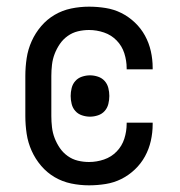

<svg xmlns="http://www.w3.org/2000/svg" viewBox="-20 -548 540 576"><path d="M247 8Q220 8 193.5 2.5Q167 -3 144 -16.5Q121 -30 103.5 -50.5Q86 -71 75 -95.5Q64 -120 60 -146.5Q56 -173 56 -200V-320Q56 -347 60 -373.5Q64 -400 75 -424.5Q86 -449 103.5 -469.5Q121 -490 144 -503.5Q167 -517 193.5 -522.5Q220 -528 247 -528Q272 -528 297 -524Q322 -520 344 -509Q366 -498 384.5 -480.5Q403 -463 415 -441Q427 -419 432.5 -394.5Q438 -370 438 -345V-340H360V-343Q360 -366 353 -388Q346 -410 330 -426.5Q314 -443 292 -450.5Q270 -458 247 -458Q230 -458 213.5 -454Q197 -450 183 -440Q169 -430 159.5 -416Q150 -402 144 -386.5Q138 -371 136 -354Q134 -337 134 -320V-200Q134 -183 136 -166Q138 -149 144 -133.5Q150 -118 159.5 -104Q169 -90 183 -80Q197 -70 213.5 -66Q230 -62 247 -62Q270 -62 292 -69.5Q314 -77 330 -93.5Q346 -110 353 -132Q360 -154 360 -177V-180H438V-175Q438 -150 432.5 -125.5Q427 -101 415 -79Q403 -57 384.5 -39.5Q366 -22 344 -11Q322 0 297 4Q272 8 247 8ZM250 -198Q238 -198 226 -202Q214 -206 206 -215Q198 -224 195 -236Q192 -248 192 -260Q192 -272 195 -284Q198 -296 206 -305Q214 -314 226 -318Q238 -322 250 -322Q262 -322 274 -318Q286 -314 294 -305Q302 -296 305 -284Q308 -272 308 -260Q308 -248 305 -236Q302 -224 294 -215Q286 -206 274 -202Q262 -198 250 -198Z"/></svg>

Font: Iosevka Term Curly
Style: Regular
Weight: 400
Designer: Belleve Invis
Foundry: Belleve Invis
Version: Version 32.3.0